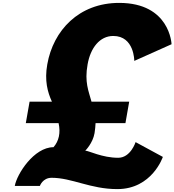

<svg xmlns="http://www.w3.org/2000/svg" viewBox="-20 -1282 1203 1324"><path d="M184 -581 158 -433H384C399 -366 386 -309 349 -267C214 -267 96 -81 82 0H255C255 0 274 -56 336 -56C477 -56 603 22 789 22C1029 22 1103 -200 1103 -200L915 -302C915 -302 881 -194 795 -194C684 -194 592 -243 568 -243C568 -243 620 -294 632 -364C636 -389 638 -412 639 -433H845L871 -581H611C591 -655 562 -715 584 -838C604 -952 668 -1034 761 -1034C907 -1034 906 -862 906 -862L1163 -977C1163 -977 1153 -1262 802 -1262C524 -1262 347 -1072 306 -838C286 -726 308 -647 338 -581Z"/></svg>

Font: Hussar Dziwak
Style: Kur
Weight: 400
Version: Version 1.022